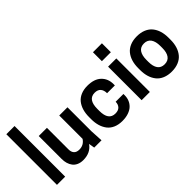

<svg xmlns="http://www.w3.org/2000/svg" viewBox="-2 -1466 2145 2145"><g transform="rotate(-45 1070.5 -393.5)"><path d="M60.1 0V-799.8H189.9V0Z M301.8 -529.8H431.2V-188Q431.2 -147.9 452.1 -124.5Q473.1 -101.1 516.1 -101.1Q586.9 -101.1 626 -161.1V-529.8H755.9V-149.9L764.2 0H648.9L637.2 -69.8Q579.6 13.2 464.8 13.2Q422.9 13.2 390.6 -1.2Q358.4 -15.6 339.4 -41Q320.3 -66.4 311 -98.4Q301.8 -130.4 301.8 -168Z M979 -249Q979 -101.1 1085.9 -101.1Q1133.3 -101.1 1156.7 -126.5Q1180.2 -151.9 1180.2 -192.9H1303.2V-171.9Q1303.2 -133.3 1289.6 -100.1Q1275.9 -66.9 1249.5 -41.5Q1223.1 -16.1 1180.4 -1.5Q1137.7 13.2 1083 13.2Q1023.4 13.2 978 -6.3Q932.6 -25.9 904.8 -61.5Q877 -97.2 863 -144.3Q849.1 -191.4 849.1 -249V-280.8Q849.1 -338.9 863 -386Q877 -433.1 904.8 -468.5Q932.6 -503.9 978 -523.4Q1023.4 -543 1083 -543Q1190.4 -543 1246.8 -489Q1303.2 -435.1 1303.2 -350.1V-328.1H1180.2Q1180.2 -376 1156.5 -403.1Q1132.8 -430.2 1085.9 -430.2Q979 -430.2 979 -280.8Z M1397.9 0V-529.8H1527.8V0ZM1533.7 -763.2V-622.1H1392.1V-763.2Z M1624 -249V-280.8Q1624 -338.9 1638.4 -386Q1652.8 -433.1 1681.4 -468.5Q1710 -503.9 1756.3 -523.4Q1802.7 -543 1863.8 -543Q1924.8 -543 1971.2 -523.4Q2017.6 -503.9 2046.4 -468.5Q2075.2 -433.1 2089.6 -386Q2104 -338.9 2104 -280.8V-249Q2104 -191.4 2089.6 -144.3Q2075.2 -97.2 2046.4 -61.5Q2017.6 -25.9 1970.9 -6.3Q1924.3 13.2 1863.8 13.2Q1803.2 13.2 1756.6 -6.3Q1710 -25.9 1681.4 -61.5Q1652.8 -97.2 1638.4 -144.3Q1624 -191.4 1624 -249ZM1974.1 -249V-280.8Q1974.1 -351.6 1946.8 -390.9Q1919.4 -430.2 1863.8 -430.2Q1808.1 -430.2 1781 -391.1Q1753.9 -352.1 1753.9 -280.8V-249Q1753.9 -178.7 1781 -139.9Q1808.1 -101.1 1863.8 -101.1Q1919.4 -101.1 1946.8 -139.9Q1974.1 -178.7 1974.1 -249Z"/></g></svg>

Font: Cooper Hewitt
Style: Semibold
Weight: 709
Designer: Village Type and Design LLC
Foundry: Cooper Hewitt Smithsonian Design Museum
Version: 1.000